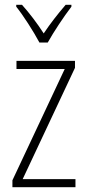

<svg xmlns="http://www.w3.org/2000/svg" viewBox="-20 -784 365 804"><path d="M145 -606H180C205 -651 247 -714 279 -756V-764H255C220 -723 191 -686 163 -644C137 -685 101 -732 72 -764H48V-756C77 -720 120 -653 145 -606ZM296 0V-34H75L294 -500V-529H49V-495H251L32 -29V0Z"/></svg>

Font: Noto Sans Malayalam Condensed ExtraLight
Style: Regular
Weight: 200
Width: 3
Designer: Jelle Bosma - Monotype Design Team
Foundry: Monotype Imaging Inc.
Version: Version 2.104